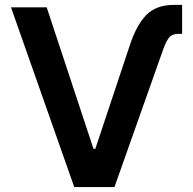

<svg xmlns="http://www.w3.org/2000/svg" viewBox="-20 -757 782 777"><path d="M169 -727.3 358.3 -154.8H365.8L504.6 -571.7Q532 -655.5 572.1 -696.4Q612.6 -737.2 683.2 -737.2H717V-620H701.7Q676.1 -620 663.7 -604.4Q651.6 -588.4 640.3 -556.8L443.2 0H280.5L24.5 -727.3Z"/></svg>

Font: Inter P Semi Bold
Style: Regular
Weight: 600
Designer: Rasmus Andersson
Foundry: rsms
Version: Version 3.018;git-588b23468